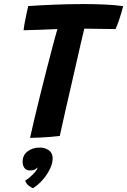

<svg xmlns="http://www.w3.org/2000/svg" viewBox="-20 -688 641 968"><path d="M99 -535.5Q100 -549 104.8 -574.8Q109.5 -600.5 115 -625Q120.5 -649.5 122.5 -657.5Q180.5 -661.5 253.8 -664.5Q327 -667.5 400.5 -667.5Q455.5 -667.5 507.5 -665.2Q559.5 -663 601 -657Q592 -621.5 581.2 -589.8Q570.5 -558 562.5 -541.5Q549.5 -541.5 520.5 -542Q491.5 -542.5 459.5 -542.8Q427.5 -543 405 -543.5Q399.5 -522 389 -476.2Q378.5 -430.5 365.2 -372Q352 -313.5 337.8 -252Q323.5 -190.5 311.2 -136.5Q299 -82.5 291 -46.2Q283 -10 281.5 -2.5Q263 0 234.2 2.2Q205.5 4.5 177 5.8Q148.5 7 131.5 7Q139.5 -30 153.2 -87.8Q167 -145.5 183.5 -212.5Q200 -279.5 217 -345.2Q234 -411 248 -464Q254 -487 259.5 -506.5Q265 -526 269.5 -541.5Q232.5 -539.5 183.8 -538Q135 -536.5 99 -535.5ZM146 261Q141 259 126.8 249.5Q112.5 240 107 222.5Q117 217 131.2 204.8Q145.5 192.5 156.5 179.8Q167.5 167 168.5 159Q169 157 169 155.5Q164.5 162 155.5 166.8Q146.5 171.5 132 171.5Q112.5 171.5 103.2 158.8Q94 146 94 128Q94 94.5 119 75.2Q144 56 180.5 56Q206.5 56 226 69.5Q245.5 83 245.5 110Q245.5 136.5 231 165.5Q216.5 194.5 194 220Q171.5 245.5 146 261Z"/></svg>

Font: Grandstander SemiBold
Style: Italic
Weight: 600
Italic angle: -15°
Designer: Tyler Finck
Foundry: Etcetera Type Co
Version: Version 1.200; ttfautohint (v1.8.3)